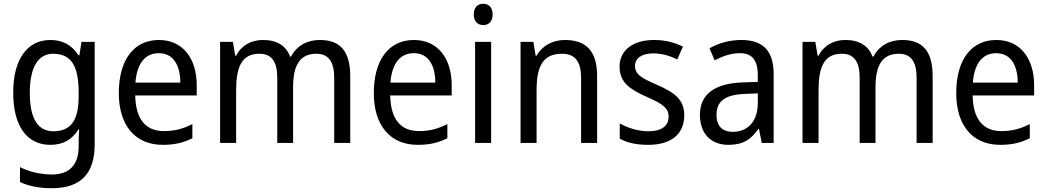

<svg xmlns="http://www.w3.org/2000/svg" viewBox="-20 -758 5549 1018"><path d="M247 -546C124 -546 50 -443 50 -267C50 -89 123 10 247 10C313 10 362 -17 396 -72H400C398 -53 397 -18 397 0V19C397 117 346 167 258 167C194 167 135 153 86 128V207C133 229 188 240 255 240C411 240 482 159 482 8V-536H412L401 -465H396C360 -521 310 -546 247 -546ZM261 -473C355 -473 397 -413 397 -268V-246C397 -119 355 -62 263 -62C180 -62 138 -130 138 -266C138 -399 181 -473 261 -473Z M823 -546C691 -546 610 -443 610 -264C610 -94 696 10 843 10C906 10 951 -1 1000 -25V-100C950 -75 906 -63 849 -63C752 -63 699 -127 697 -252H1023V-306C1023 -447 950 -546 823 -546ZM822 -476C901 -476 936 -409 936 -320H698C706 -421 749 -476 822 -476Z M1676 -546C1610 -546 1555 -518 1523 -458H1518C1497 -515 1449 -546 1374 -546C1314 -546 1261 -519 1232 -463H1227L1215 -536H1147V0H1232V-279C1232 -400 1260 -473 1355 -473C1419 -473 1450 -433 1450 -346V0H1534V-296C1534 -411 1569 -473 1658 -473C1721 -473 1752 -432 1752 -345V0H1837V-353C1837 -487 1784 -546 1676 -546Z M2175 -546C2043 -546 1962 -443 1962 -264C1962 -94 2048 10 2195 10C2258 10 2303 -1 2352 -25V-100C2302 -75 2258 -63 2201 -63C2104 -63 2051 -127 2049 -252H2375V-306C2375 -447 2302 -546 2175 -546ZM2174 -476C2253 -476 2288 -409 2288 -320H2050C2058 -421 2101 -476 2174 -476Z M2543 -738C2513 -738 2492 -720 2492 -681C2492 -644 2513 -625 2543 -625C2571 -625 2592 -644 2592 -681C2592 -719 2571 -738 2543 -738ZM2584 -536H2499V0H2584Z M2975 -546C2914 -546 2856 -518 2825 -463H2820L2808 -536H2740V0H2825V-278C2825 -408 2859 -473 2960 -473C3030 -473 3061 -430 3061 -345V0H3146V-355C3146 -487 3088 -546 2975 -546Z M3608 -147C3608 -231 3555 -268 3466 -307C3377 -346 3347 -364 3347 -409C3347 -449 3382 -475 3444 -475C3489 -475 3532 -462 3571 -443L3601 -511C3556 -533 3506 -546 3448 -546C3339 -546 3265 -494 3265 -405C3265 -319 3321 -284 3412 -243C3500 -205 3525 -181 3525 -140C3525 -92 3491 -62 3417 -62C3361 -62 3303 -82 3266 -104V-23C3303 -2 3351 10 3417 10C3535 10 3608 -44 3608 -147Z M3910 -546C3846 -546 3787 -528 3742 -502L3769 -438C3811 -460 3855 -476 3902 -476C3965 -476 3998 -443 3998 -357V-324L3918 -321C3766 -316 3691 -256 3691 -149C3691 -49 3750 10 3842 10C3919 10 3961 -17 4001 -75H4004L4019 0H4082V-364C4082 -486 4029 -546 3910 -546ZM3930 -260 3998 -263V-213C3998 -111 3942 -59 3865 -59C3813 -59 3779 -87 3779 -149C3779 -218 3819 -256 3930 -260Z M4764 -546C4698 -546 4643 -518 4611 -458H4606C4585 -515 4537 -546 4462 -546C4402 -546 4349 -519 4320 -463H4315L4303 -536H4235V0H4320V-279C4320 -400 4348 -473 4443 -473C4507 -473 4538 -433 4538 -346V0H4622V-296C4622 -411 4657 -473 4746 -473C4809 -473 4840 -432 4840 -345V0H4925V-353C4925 -487 4872 -546 4764 -546Z M5263 -546C5131 -546 5050 -443 5050 -264C5050 -94 5136 10 5283 10C5346 10 5391 -1 5440 -25V-100C5390 -75 5346 -63 5289 -63C5192 -63 5139 -127 5137 -252H5463V-306C5463 -447 5390 -546 5263 -546ZM5262 -476C5341 -476 5376 -409 5376 -320H5138C5146 -421 5189 -476 5262 -476Z"/></svg>

Font: Noto Sans Myanmar UI SemiCondensed
Style: Regular
Weight: 400
Width: 4
Designer: Monotype Design Team
Foundry: Monotype Imaging Inc.
Version: Version 2.103